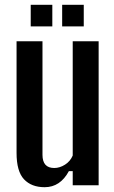

<svg xmlns="http://www.w3.org/2000/svg" viewBox="-20 -772 477 800"><path d="M166 8Q111 8 80 -25Q49 -58 49 -135V-600H157V-127Q157 -72 206 -72Q229 -72 251 -86Q273 -100 283 -124V-600H391V0H283V-59H267Q231 8 166 8ZM239 -662V-752H329V-662ZM108 -662V-752H198V-662Z"/></svg>

Font: Big Shoulders Display
Style: Bold
Weight: 700
Designer: Patric King
Foundry: XO Type Co
Version: Version 1.000; ttfautohint (v1.8.2)